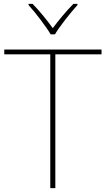

<svg xmlns="http://www.w3.org/2000/svg" viewBox="-20 -969 545 989"><path d="M241 -792H263C287 -833 342 -902 379 -943V-949H358C321 -912 280 -862 252 -824C224 -862 185 -912 148 -949H127V-943C164 -902 217 -833 241 -792ZM265 0V-689H503V-714H2V-689H239V0Z"/></svg>

Font: Noto Sans Lao Thin
Style: Regular
Weight: 100
Designer: Monotype Design Team
Foundry: Monotype Imaging Inc.
Version: Version 2.003